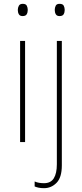

<svg xmlns="http://www.w3.org/2000/svg" viewBox="-20 -808 430 1003"><path d="M99 -788Q115 -788 120 -778Q125 -768 125 -756Q125 -743 119.5 -733.5Q114 -724 98 -724Q84 -724 78.5 -733.5Q73 -743 73 -756Q73 -768 78.5 -778Q84 -788 99 -788ZM111 -594V-66H85V-594ZM266 -756Q266 -768 271 -778Q276 -788 291 -788Q308 -788 313 -778Q318 -768 318 -756Q318 -743 312.5 -733.5Q307 -724 291 -724Q277 -724 271.5 -733.5Q266 -743 266 -756ZM210 175Q194 175 182 172.5Q170 170 161 166V140Q172 145 184.5 147Q197 149 210 149Q245 149 261 123.5Q277 98 277 50V-594H303V56Q303 119 275.5 147Q248 175 210 175Z"/></svg>

Font: Noto Sans Malayalam UI SemiCondensed Thin
Style: Regular
Weight: 100
Width: 4
Designer: Jelle Bosma - Monotype Design Team
Foundry: Monotype Imaging Inc.
Version: Version 2.104; ttfautohint (v1.8.4.7-5d5b)